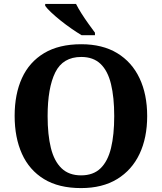

<svg xmlns="http://www.w3.org/2000/svg" viewBox="-20 -951 827 981"><path d="M394.2 10Q280.1 10 204.9 -36Q129.6 -82 92.2 -165Q54.8 -248 54.8 -359Q54.8 -470 92.2 -552Q129.6 -634 205.4 -679.5Q281.2 -725 395.2 -725Q503.7 -725 578.8 -679.5Q653.8 -634 692.9 -551.5Q732 -469 732 -358Q732 -247 692.9 -164.5Q653.8 -82 578.4 -36Q503 10 394.2 10ZM394.2 -55Q456.8 -55 493.9 -91.2Q531 -127.4 547.3 -194.9Q563.6 -262.5 563.6 -358Q563.6 -453.5 547.2 -521.2Q530.9 -588.9 493.9 -624.4Q456.8 -660 395.2 -660Q301.3 -660 262.3 -580.9Q223.3 -501.8 223.3 -358Q223.3 -262.5 240 -194.9Q256.8 -127.4 294.5 -91.2Q332.2 -55 394.2 -55ZM397.1 -771Q373.6 -785 345.4 -804.5Q317.2 -824 289.7 -846Q262.3 -868 241.1 -888Q219.9 -908 210.9 -921V-931H368.4Q379.4 -909 396.5 -882Q413.6 -855 432.4 -829Q451.2 -803 465.2 -784V-771Z"/></svg>

Font: Noto Serif Sinhala
Style: Regular
Weight: 400
Designer: Jelle Bosma - Monotype Design Team
Foundry: Monotype Imaging Inc.
Version: Version 2.006